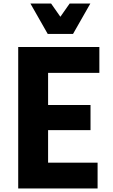

<svg xmlns="http://www.w3.org/2000/svg" viewBox="-20 -1066 640 1086"><path d="M83 0V-800H542V-654H252V-472H492V-330H252V-146H532V0ZM491 -1046 393 -874H250L152 -1046H269L363 -912H280L374 -1046Z"/></svg>

Font: Martian Mono Condensed
Style: Bold
Weight: 700
Width: 3
Designer: Roman Shamin
Foundry: Evil Martians
Version: Version 1.000